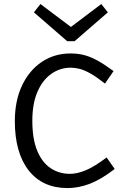

<svg xmlns="http://www.w3.org/2000/svg" viewBox="-20 -942 654 977"><path d="M324 15Q196 15 125.8 -75Q55.5 -164.9 55.5 -326Q55.5 -429.1 92 -506.5Q128.4 -583.8 192.5 -626.9Q256.6 -670 339 -670Q375 -670 407.1 -662Q439.2 -654 475.1 -634.4Q510.9 -614.9 557.8 -580.3L514.1 -516.6Q471.9 -550.2 440.9 -567.7Q409.9 -585.2 385.9 -591.4Q362 -597.6 339.9 -597.6Q285.2 -597.6 240.6 -565.9Q196 -534.1 170.3 -474.1Q144.5 -414 144.5 -328Q144.5 -234.6 169.6 -174.5Q194.7 -114.5 238.1 -85.9Q281.5 -57.4 335.7 -57.4Q372.3 -57.4 415.9 -75.3Q459.5 -93.3 522.5 -140.7L563.7 -82.1Q493.3 -28.1 436.3 -6.6Q379.3 15 324 15ZM528.8 -879.2 359.8 -732.5H332.1L329.1 -796L495.4 -921.5ZM152.6 -879.2 185.7 -921.5 352.6 -796 349.5 -732.5H321.9Z"/></svg>

Font: Intel One Mono Light
Style: Regular
Weight: 300
Monospace: yes
Designer: Fred Shallcrass
Foundry: Frere-Jones Type LLC
Version: Version 1.004